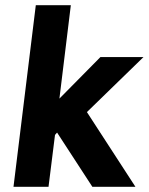

<svg xmlns="http://www.w3.org/2000/svg" viewBox="-20 -720 573 740"><path d="M118 -700H253L209 -340L367 -500H533L315 -288L502 0H336L200 -209L192 -200L167 0H32Z"/></svg>

Font: Haskoy ExtraBold
Style: Italic
Weight: 800
Designer: Ertekin Erdin
Foundry: Ertekin Erdin
Version: Version 2.000; ttfautohint (v1.8.4.7-5d5b)